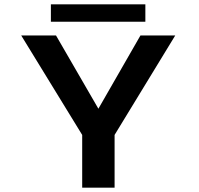

<svg xmlns="http://www.w3.org/2000/svg" viewBox="-20 -863 915 883"><path d="M358 0V-242.5L77.5 -700H237.5L432.5 -363L626 -700H786L507 -242.5V0ZM214 -763V-843H648.5V-763Z"/></svg>

Font: Trispace SemiExpanded SemiBold
Style: Regular
Weight: 600
Width: 6
Designer: Tyler Finck
Foundry: Etcetera Type Company
Version: Version 1.210; ttfautohint (v1.8.3)